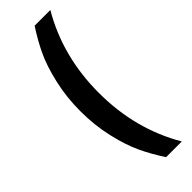

<svg xmlns="http://www.w3.org/2000/svg" viewBox="-293 -764 915 915"><g transform="rotate(-45 164.0 -307.0)"><path d="M300 136H194Q154 74.5 126.8 16.5Q99.5 -41.5 79.8 -127Q60 -212.5 60 -307Q60 -401.5 79.8 -487Q99.5 -572.5 126.8 -630.5Q154 -688.5 194 -750H300Q184 -552.5 184 -307Q184 -61.5 300 136Z"/></g></svg>

Font: Cabin
Style: Bold
Weight: 700
Designer: Pablo Impallari
Foundry: Pablo Impallari. http://www.impallari.com Igino Marini. http://www.ikern.com
Version: Version 3.001;hotconv 1.0.109;makeotfexe 2.5.65596